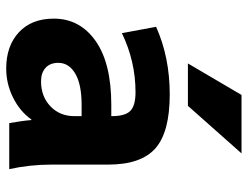

<svg xmlns="http://www.w3.org/2000/svg" viewBox="-112 -696 817 634"><g transform="rotate(90 297.0 -378.5)"><path d="M293 -767H486L329 -590H189ZM291 -530Q416 -530 469.5 -482.5Q523 -435 523 -327V-140Q523 -68 538 0H386Q378 -45 376 -73H374Q347 -35 301.5 -12.5Q256 10 206 10Q131 10 86 -32Q41 -74 41 -147Q41 -233 114.5 -285Q188 -337 326 -337H363V-339Q363 -383 345.5 -400Q328 -417 284 -417Q182 -417 89 -372L68 -485Q169 -530 291 -530ZM187 -162Q187 -135 203.5 -120Q220 -105 248 -105Q298 -105 330.5 -136Q363 -167 363 -215V-239H326Q258 -239 222.5 -218Q187 -197 187 -162Z"/></g></svg>

Font: M PLUS 1p ExtraBold
Style: Regular
Weight: 800
Version: Version 1.062